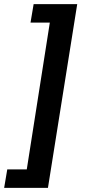

<svg xmlns="http://www.w3.org/2000/svg" viewBox="-71 -725 408 925"><path d="M-51 180 -36 91H58L169 -616H76L91 -705H301L160 180Z"/></svg>

Font: Nunito Sans 10pt Condensed
Style: Bold Italic
Weight: 700
Width: 3
Italic angle: -9°
Designer: Vernon Adams
Foundry: Vernon Adams
Version: Version 3.101;gftools[0.9.27]